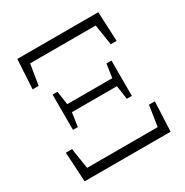

<svg xmlns="http://www.w3.org/2000/svg" viewBox="-166 -859 959 994"><g transform="rotate(-30 313.5 -361.5)"><path d="M571 0 579 -177H544L525 -54H103L84 -177H47L57 0ZM167 -261 179 -343H448L460 -261H490V-472H460L448 -391H179L167 -472H138V-261ZM98 -547 118 -670H510L529 -547H564L556 -723H72L62 -547Z"/></g></svg>

Font: AllPunType ExtraLight
Style: Regular
Weight: 280
Version: 1.0